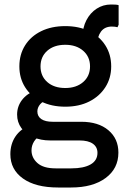

<svg xmlns="http://www.w3.org/2000/svg" viewBox="-20 -633 565 853"><path d="M238 200Q138 200 82 160Q26 120 26 52Q26 7 48.5 -26.5Q71 -60 115 -78L165 -33Q144 -24 132 -5.5Q120 13 120 35Q120 68 146.5 91.5Q173 115 227 115H297Q352 115 382.5 97.5Q413 80 413 46Q413 20 392.5 5.5Q372 -9 333 -9H203Q161 -9 127.5 -23.5Q94 -38 75 -64Q56 -90 56 -124Q56 -160 77.5 -188.5Q99 -217 142 -234L196 -188Q171 -185 158.5 -170Q146 -155 146 -138Q146 -116 163.5 -104Q181 -92 214 -92H341Q417 -92 461.5 -54.5Q506 -17 506 45Q506 116 449 158Q392 200 296 200ZM270 -159Q209 -159 163 -182Q117 -205 91.5 -245.5Q66 -286 66 -338Q66 -391 91.5 -431.5Q117 -472 163 -494.5Q209 -517 270 -517Q331 -517 376.5 -494.5Q422 -472 448 -431.5Q474 -391 474 -338Q474 -286 448 -245.5Q422 -205 376.5 -182Q331 -159 270 -159ZM270 -242Q319 -242 349.5 -268.5Q380 -295 380 -338Q380 -381 349.5 -407.5Q319 -434 270 -434Q220 -434 190 -407.5Q160 -381 160 -338Q160 -295 190 -268.5Q220 -242 270 -242ZM412 -435 347 -470Q347 -511 364 -543.5Q381 -576 409.5 -594.5Q438 -613 473 -613Q483 -613 492.5 -612.5Q502 -612 507 -610V-523L502 -512Q492 -515 477 -515Q445 -515 428.5 -492.5Q412 -470 412 -435Z"/></svg>

Font: Fustat SemiBold
Style: Regular
Weight: 600
Designer: Mohamed Gaber, Khaled Hosny, Laura Garcia Mut
Foundry: Kief Type Foundry, Alif Type Foundry, Hard Type Foundry
Version: Version 1.007